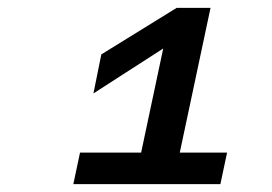

<svg xmlns="http://www.w3.org/2000/svg" viewBox="-20 -768 690 487"><path d="M321 -301 394 -645 217 -531 237 -630 428 -748H514L419 -301ZM183 -381H556L539 -301H166Z"/></svg>

Font: Azeret Mono Thin Medium
Style: Italic
Weight: 500
Italic angle: -12°
Version: Version 1.002